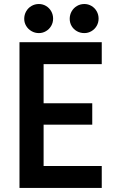

<svg xmlns="http://www.w3.org/2000/svg" viewBox="-20 -928 574 948"><path d="M76.2 -719.7H482.4V-611.3H195.3V-418H435.5V-312.5H195.3V-108.4H482.4V0H76.2ZM324.2 -835Q324.2 -855 333.7 -871.8Q343.3 -888.7 359.9 -898.4Q376.5 -908.2 396.5 -908.2Q415.5 -908.2 431.6 -898.7Q447.8 -889.2 457.3 -872.6Q466.8 -856 466.8 -835.9Q466.8 -816.4 457.3 -800Q447.8 -783.7 431.6 -774.2Q415.5 -764.6 396.5 -764.6Q376.5 -764.6 359.9 -773.9Q343.3 -783.2 333.7 -799.3Q324.2 -815.4 324.2 -835ZM99.6 -835Q99.6 -855 109.1 -871.8Q118.7 -888.7 135.3 -898.4Q151.9 -908.2 171.9 -908.2Q190.9 -908.2 207 -898.7Q223.1 -889.2 232.7 -872.6Q242.2 -856 242.2 -835.9Q242.2 -816.4 232.7 -800Q223.1 -783.7 207 -774.2Q190.9 -764.6 171.9 -764.6Q152.3 -764.6 135.7 -774.2Q119.1 -783.7 109.4 -799.8Q99.6 -815.9 99.6 -835Z"/></svg>

Font: Reddit Sans Chocolate SemiBold
Style: Regular
Weight: 600
Designer: Stephen Hutchings
Foundry: Reddit
Version: Version 1.011